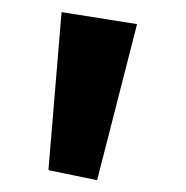

<svg xmlns="http://www.w3.org/2000/svg" viewBox="-20 -159 314 325"><path d="M62 129 144.4 146 212 -118.2 84.2 -138.5Z"/></svg>

Font: Hussar
Style: BdWide
Weight: 700
Foundry: Cannot Into Space Fonts
Version: Version 2.00